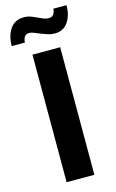

<svg xmlns="http://www.w3.org/2000/svg" viewBox="-141 -866 553 916"><g transform="rotate(-15 135.5 -408.0)"><path d="M206 -630V0H69V-630ZM-16 -695Q-16 -745 7 -779Q30 -813 75 -813Q93 -813 108 -807.5Q123 -802 136.5 -795.5Q150 -789 163 -783.5Q176 -778 190 -778Q206 -778 213.5 -788.5Q221 -799 222 -816H287Q287 -765 264 -732.5Q241 -700 200 -700Q181 -700 164 -705.5Q147 -711 132 -717Q117 -723 104 -728.5Q91 -734 81 -734Q64 -734 57 -723Q50 -712 49 -695Z"/></g></svg>

Font: Mukta Malar
Style: Bold
Weight: 700
Designer: Aadarsh Rajan, Girish Dalvi, Yashodeep Gholap
Foundry: Ek Type
Version: Version 2.538;PS 1.000;hotconv 16.6.51;makeotf.lib2.5.65220;